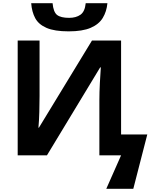

<svg xmlns="http://www.w3.org/2000/svg" viewBox="-20 -966 956 1194"><path d="M407 -771Q319 -771 269.5 -792.5Q220 -814 199 -853Q178 -892 174 -946H307Q312 -891 335 -873Q358 -855 410 -855Q453 -855 480.5 -874.5Q508 -894 513 -946H648Q643 -894 619 -854.5Q595 -815 544 -793Q493 -771 407 -771ZM641 208 733 0H598V-343Q598 -392 601 -449Q604 -506 607 -547H603L272 0H90V-714H226V-369Q226 -323 224.5 -269Q223 -215 219 -172H222L552 -714H733V-130H896L809 208Z"/></svg>

Font: RS Noto Sans
Style: Bold
Weight: 700
Designer: Monotype Design Team
Foundry: Monotype Imaging Inc.
Version: Version 3.10